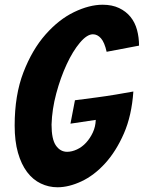

<svg xmlns="http://www.w3.org/2000/svg" viewBox="-20 -768 608 812"><path d="M223 24Q186 24 152.5 8Q119 -8 94.5 -40.5Q70 -73 56 -122Q42 -171 42 -237Q42 -366 79 -462Q116 -558 172.5 -622Q229 -686 293.5 -717Q358 -748 414 -748Q454 -748 483.5 -734Q513 -720 532 -696.5Q551 -673 559.5 -641.5Q568 -610 568 -575L431 -549Q422 -589 407 -606Q392 -623 373 -623Q348 -623 318 -587.5Q288 -552 262 -496Q236 -440 218 -373Q200 -306 198 -241Q198 -179 216.5 -152.5Q235 -126 264 -126Q284 -126 305.5 -136Q327 -146 344 -164.5Q361 -183 372.5 -207.5Q384 -232 385 -261L278 -245L297 -344Q344 -350 389 -356Q427 -361 469.5 -368Q512 -375 544 -381Q537 -279 504 -203.5Q471 -128 424.5 -77Q378 -26 324.5 -1Q271 24 223 24Z"/></svg>

Font: Bangers
Style: Regular
Weight: 400
Designer: vernon adams
Foundry: Vernon Adams
Version: Version 2.000